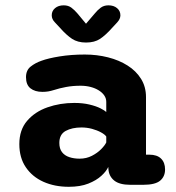

<svg xmlns="http://www.w3.org/2000/svg" viewBox="-20 -692 659 720"><path d="M468 1Q428 1 408 -15.2Q388 -31.5 386.5 -59L386 -66Q379 -50 360.2 -32.8Q341.5 -15.5 311.2 -3.5Q281 8.5 238 8.5Q185 8.5 143 -10.2Q101 -29 76.8 -64.8Q52.5 -100.5 52.5 -151.5Q52.5 -205 81.8 -239Q111 -273 158 -289.5Q205 -306 258.5 -306Q290.5 -306 315.5 -300Q340.5 -294 356.8 -285.8Q373 -277.5 378.5 -272V-310Q378.5 -323 371 -334Q363.5 -345 350.2 -353.2Q337 -361.5 319.5 -366Q302 -370.5 282 -370.5Q253 -370.5 227.8 -365.8Q202.5 -361 182.5 -354.5Q171.5 -351 161.2 -349.2Q151 -347.5 139 -347.5Q111 -347.5 94.2 -360.8Q77.5 -374 77.5 -402.5Q77.5 -428.5 94.8 -442.2Q112 -456 135 -464Q160.5 -473.5 203.8 -480.5Q247 -487.5 298 -487.5Q343.5 -487.5 385 -477Q426.5 -466.5 458.5 -446.2Q490.5 -426 509 -396.2Q527.5 -366.5 527.5 -328V-112H540Q569 -112 584 -97.2Q599 -82.5 599 -56.5Q599 -30 580.5 -14.5Q562 1 517.5 1ZM378.5 -180Q373.5 -187.5 359 -195.5Q344.5 -203.5 325.2 -208.8Q306 -214 285.5 -214Q250 -214 226.2 -201Q202.5 -188 202.5 -156Q202.5 -134.5 212.5 -121.5Q222.5 -108.5 239.8 -102.8Q257 -97 278.5 -97Q304 -97 324.8 -107.8Q345.5 -118.5 359.5 -132.8Q373.5 -147 378.5 -158ZM419.5 -608 400 -587Q376 -560 355.2 -546.2Q334.5 -532.5 302.5 -532.5Q271 -532.5 250 -546.5Q229 -560.5 205.5 -587L186 -608Q174 -620 174 -634.5Q174 -651 186.5 -661.5Q199 -672 219 -672Q236 -672 247.8 -663.2Q259.5 -654.5 270.5 -641.5L302.5 -603L335 -641Q345.5 -654 357.5 -663Q369.5 -672 386.5 -672Q406.5 -672 419 -661.5Q431.5 -651 431.5 -634.5Q431.5 -621 419.5 -608Z"/></svg>

Font: Sono Monospace
Style: Bold
Weight: 700
Designer: Tyler Finck
Foundry: Tyler Finck
Version: Version 2.112